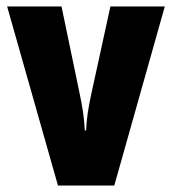

<svg xmlns="http://www.w3.org/2000/svg" viewBox="-20 -573 531 593"><path d="M159 0H333L489 -553H321L262 -283C253 -242 247 -204 246 -170H242C240 -211 234 -246 226 -284L170 -553H2Z"/></svg>

Font: Noto Sans Gujarati ExtraCondensed Black
Style: Regular
Weight: 900
Width: 2
Designer: Jelle Bosma - Monotype Design Team, Universal Thirst
Foundry: Monotype Imaging Inc.
Version: Version 2.106